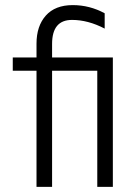

<svg xmlns="http://www.w3.org/2000/svg" viewBox="-20 -732 538 752"><path d="M184 0H123V-455H30V-507H123V-561Q123 -630 159.5 -671Q196 -712 265 -712Q331 -712 390 -680V-620Q325 -654 262 -654Q184 -654 184 -560V-507H422V0H361V-455H184Z"/></svg>

Font: Hind Guntur Light
Style: Regular
Weight: 300
Designer: Manushi Parikh, Hitesh Malaviya
Foundry: Indian Type Foundry
Version: Version 1.002;PS 1.0;hotconv 1.0.86;makeotf.lib2.5.63406; tt